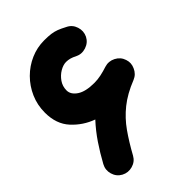

<svg xmlns="http://www.w3.org/2000/svg" viewBox="-215 -755 924 924"><g transform="rotate(-45 247.0 -292.5)"><path d="M69.8 64.9Q43 50.3 34.4 20.5Q25.9 -9.3 40.5 -36.1Q67.4 -85.4 97.9 -130.6Q128.4 -175.8 165 -215.3Q104 -237.3 60.3 -284.9Q16.6 -332.5 16.6 -409.7Q16.6 -461.9 36.4 -507.1Q56.2 -552.2 90.3 -586.4Q124.5 -620.6 168.2 -639.6Q211.9 -658.7 260.3 -658.7Q288.1 -658.7 306.2 -656.2Q324.2 -653.8 341.1 -647.5Q357.9 -641.1 381.8 -628.4Q409.2 -615.2 418.7 -585.7Q428.2 -556.2 415 -528.8Q401.4 -502 371.6 -492.2Q341.8 -482.4 314.5 -496.1Q287.6 -510.7 261.7 -510.7Q241.7 -510.7 219.2 -497.6Q196.8 -484.4 181.4 -462.2Q166 -439.9 166 -412.1Q166 -383.8 196.5 -363.3Q227.1 -342.8 286.1 -342.8Q309.6 -342.8 332.3 -347.7Q355 -352.5 378.9 -360.4Q408.2 -369.6 435.8 -355.5Q463.4 -341.3 472.7 -312.5Q481.9 -285.6 469.7 -259.3Q457.5 -231 429.7 -219.7Q361.8 -192.9 316.2 -156.2Q270.5 -119.6 237.1 -72Q203.6 -24.4 170.4 36.1Q155.8 62.5 126.2 70.8Q96.7 79.1 69.8 64.9Z"/></g></svg>

Font: Mikhak ExtraBold
Style: Regular
Weight: 800
Designer: Amin Abedi
Version: Version 3.3